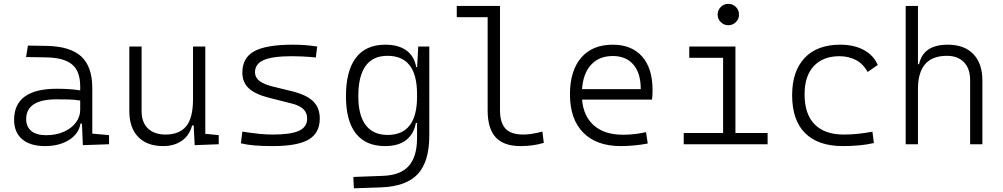

<svg xmlns="http://www.w3.org/2000/svg" viewBox="-20 -764 5313 1017"><path d="M418.9 4.9 414.1 -109.4H406.2Q397.5 -55.2 345.7 -22.7Q293.9 9.8 218.3 9.8Q140.1 9.8 97.4 -26.6Q54.7 -63 54.7 -129.4Q54.7 -293.9 281.7 -293.9Q316.4 -293.9 347.9 -291.7Q379.4 -289.6 404.8 -285.2V-307.1Q404.8 -386.2 362.3 -422.1Q319.8 -458 228 -460L118.2 -461.9L127.9 -522.5L224.6 -521Q351.6 -519 410.2 -465.1Q468.8 -411.1 468.8 -297.4V-56.2L557.6 -48.3V0ZM404.8 -231.4Q376 -236.3 343 -237.1Q310.1 -237.8 279.8 -237.8Q118.7 -237.8 118.7 -133.3Q118.7 -92.3 146 -70.1Q173.3 -47.9 223.6 -47.9Q277.8 -47.9 318.6 -66.2Q359.4 -84.5 382.1 -115.2Q404.8 -146 404.8 -182.6Z M844.2 9.8Q758.8 9.8 711.9 -38.8Q665 -87.4 665 -175.8V-517.6H730V-175.8Q730 -115.7 763.7 -83.5Q797.4 -51.3 857.4 -51.3Q928.7 -51.3 965.6 -94.5Q1002.4 -137.7 1002.4 -239.3V-517.6H1067.4V-55.2L1138.7 -48.3V0L1011.2 4.9L1005.9 -99.6H997.6Q983.9 -47.4 943.6 -18.8Q903.3 9.8 844.2 9.8Z M1424.8 9.8Q1368.2 9.8 1327.9 6.3Q1287.6 2.9 1255.9 -4.9L1263.7 -66.9Q1314 -59.1 1352.1 -55.2Q1390.1 -51.3 1424.8 -51.3Q1520.5 -51.3 1563.7 -71.3Q1606.9 -91.3 1606.9 -135.7Q1606.9 -166.5 1586.9 -186Q1566.9 -205.6 1522.9 -216.3L1406.7 -245.6Q1331.5 -264.6 1297.6 -296.4Q1263.7 -328.1 1263.7 -379.4Q1263.7 -458 1326.9 -492.7Q1390.1 -527.3 1531.2 -527.3Q1565.4 -527.3 1595 -525.1Q1624.5 -522.9 1660.2 -517.6L1652.8 -459.5Q1613.3 -463.4 1583.7 -464.8Q1554.2 -466.3 1528.3 -466.3Q1423.8 -466.3 1377.2 -446Q1330.6 -425.8 1330.6 -380.9Q1330.6 -354 1354.2 -335.4Q1377.9 -316.9 1430.2 -304.2L1522.9 -281.7Q1603 -262.2 1638.4 -227.8Q1673.8 -193.4 1673.8 -136.2Q1673.8 -59.6 1615 -24.9Q1556.2 9.8 1424.8 9.8Z M1854.5 233.4 1851.6 173.3 2007.8 167.5Q2102.1 164.1 2145.3 115Q2188.5 65.9 2189 -30.3V-112.8H2182.6Q2172.9 -55.7 2132.3 -22.9Q2091.8 9.8 2019 9.8Q1917.5 9.8 1865 -57.1Q1812.5 -124 1812.5 -253.9Q1812.5 -388.7 1865.2 -458Q1918 -527.3 2021 -527.3Q2090.3 -527.3 2132.3 -497.1Q2174.3 -466.8 2184.6 -408.7H2189.5L2195.3 -517.6H2253.9V-45.9Q2253.9 92.3 2192.9 158Q2131.8 223.6 1998 228.5ZM2189 -266.1Q2189 -468.3 2032.7 -468.3Q1877.9 -468.3 1877.9 -253.9Q1877.9 -153.3 1917.2 -101.3Q1956.5 -49.3 2033.2 -49.3Q2189 -49.3 2189 -251Z M2736.8 9.8Q2648.4 9.8 2605.7 -36.6Q2563 -83 2563 -179.2V-672.9H2399.4V-732.4H2628.4V-180.7Q2628.4 -114.7 2657.2 -83Q2686 -51.3 2752.9 -51.3Q2792.5 -51.3 2853 -66.9L2860.4 -7.3Q2828.6 2 2799.3 5.9Q2770 9.8 2736.8 9.8Z M3268.1 9.8Q3139.6 9.8 3069.3 -61.5Q2999 -132.8 2999 -263.7Q2999 -389.2 3058.3 -458.3Q3117.7 -527.3 3225.1 -527.3Q3325.7 -527.3 3381.1 -464.8Q3436.5 -402.3 3436.5 -287.1Q3436.5 -256.8 3433.6 -236.3H3063Q3070.8 -147 3127 -98.6Q3183.1 -50.3 3279.8 -50.3Q3340.3 -50.3 3401.9 -64L3411.1 -3.9Q3377 2.9 3339.8 6.3Q3302.7 9.8 3268.1 9.8ZM3063 -292H3374Q3374 -376 3335.2 -421.6Q3296.4 -467.3 3226.1 -467.3Q3153.8 -467.3 3111.3 -421.4Q3068.8 -375.5 3063 -292Z M3601.6 0V-59.6H3810.1V-458H3630.9V-517.6H3875.5V-59.6H4045.9V0ZM3837.9 -630.4Q3814.5 -630.4 3797.9 -647Q3781.2 -663.6 3781.2 -687Q3781.2 -710.4 3797.9 -727.1Q3814.5 -743.7 3837.9 -743.7Q3861.3 -743.7 3877.9 -727.1Q3894.5 -710.4 3894.5 -687Q3894.5 -663.6 3877.9 -647Q3861.3 -630.4 3837.9 -630.4Z M4444.3 9.8Q4313.5 9.8 4244.6 -58.8Q4175.8 -127.4 4175.8 -259.8Q4175.8 -386.7 4241.9 -457Q4308.1 -527.3 4430.7 -527.3Q4503.4 -527.3 4555.4 -499.3Q4607.4 -471.2 4629.4 -419.9L4575.7 -382.8Q4550.8 -427.7 4512 -447Q4473.1 -466.3 4426.8 -466.3Q4339.4 -466.3 4290.5 -413.8Q4241.7 -361.3 4241.7 -264.6Q4241.7 -159.7 4294.9 -105.5Q4348.1 -51.3 4449.7 -51.3Q4488.3 -51.3 4526.4 -55.4Q4564.5 -59.6 4601.1 -66.4L4608.9 -6.3Q4568.8 2.9 4526.9 6.3Q4484.9 9.8 4444.3 9.8Z M5118.7 0V-338.4Q5118.7 -400.9 5085.9 -434.6Q5053.2 -468.3 4995.1 -468.3Q4842.3 -468.3 4842.3 -292.5V0H4777.3V-732.4H4842.3V-423.8H4848.1Q4870.1 -527.3 5000.5 -527.3Q5087.9 -527.3 5135.7 -477.5Q5183.6 -427.7 5183.6 -336.9V0Z"/></svg>

Font: Cascadia Code NF Light
Style: Regular
Weight: 300
Monospace: yes
Designer: Aaron Bell
Foundry: Saja Typeworks
Version: Version 2404.023; ttfautohint (v1.8.4)